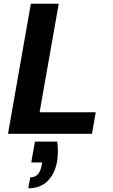

<svg xmlns="http://www.w3.org/2000/svg" viewBox="-20 -720 608 1033"><path d="M23 0 146 -700H296L193 -116H495L475 0ZM132 293 143 234Q168 234 183 218Q198 202 204 170L207 154H148L168 42H288Q292 71 291.5 98Q291 125 287 150Q275 215 236 254Q197 293 132 293Z"/></svg>

Font: DM Sans 17pt Black
Style: Italic
Weight: 900
Italic angle: -10°
Version: Version 4.004;gftools[0.9.30]